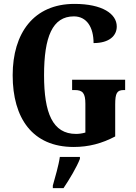

<svg xmlns="http://www.w3.org/2000/svg" viewBox="-20 -744 696 985"><path d="M358 10C435 10 503 -8 571 -44V-208C571 -266 580 -282 615 -282H622V-335H350V-282H364C404 -282 418 -266 418 -212V-64C401 -59 384 -57 370 -57C250 -57 206 -164 206 -358C206 -555 249 -660 359 -660C425 -660 460 -604 460 -523C541 -523 579 -561 579 -608C579 -673 505 -724 362 -724C153 -724 45 -574 45 -358C45 -137 147 10 358 10ZM251 208V221H306C335 178 374 113 390 71V61H287C281 105 262 168 251 208Z"/></svg>

Font: Noto Serif Georgian ExtraCondensed ExtraBold
Style: Regular
Weight: 800
Width: 2
Designer: Monotype Design Team, Akaki Razmadze
Foundry: Google LLC
Version: Version 2.003